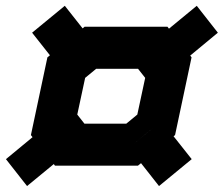

<svg xmlns="http://www.w3.org/2000/svg" viewBox="-67 -630 753 646"><path d="M24 -4 -47 -94.5 42.5 -168.5 37 -175.5 92.5 -437 101 -444 41 -520 151 -610.5 211 -534.5 217.5 -540H496.5L501.5 -533.5L595 -610.5L666 -520L573 -443L577.5 -437L522 -175.5L517 -171.5L578 -94.5L468 -4L407.5 -81L397 -72.5H118L114 -78ZM217 -214H358L395 -244.5L421.5 -368L397.5 -398.5H256.5L219.5 -368L193 -244.5ZM458.5 -208.5 378 -142 423.5 -179.5Z"/></svg>

Font: Tourney Expanded Black
Style: Italic
Weight: 900
Width: 7
Italic angle: -12°
Designer: Tyler Finck
Foundry: Etcetera Type Co
Version: Version 1.010; ttfautohint (v1.8.3)